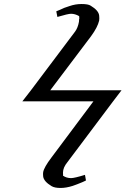

<svg xmlns="http://www.w3.org/2000/svg" viewBox="-20 -786 622 951"><path d="M352.1 -629.9Q365.7 -648.4 371.1 -678.2Q372.1 -682.1 372.1 -692.9H373L372.1 -706.1Q351.6 -717.8 332 -717.8Q317.4 -717.8 264.2 -702.1L258.8 -730Q259.8 -730.5 277.8 -737.8Q296.4 -747.6 324.2 -755.9Q353.5 -766.1 383.8 -766.1Q417 -766.1 429.2 -757.8Q468.3 -734.4 471.2 -709Q472.7 -694.8 471.2 -684.1Q463.4 -650.9 431.2 -606.9L229 -338.9H582L541 -285.2L314 17.1Q292 43.9 292 68.8V70.8Q292 74.2 292.5 79.6L292 84Q309.1 96.2 332 96.2Q348.6 96.2 400.9 80.1L405.8 107.9Q405.3 108.4 398.2 111.6Q391.1 114.7 388.2 116.2Q360.4 127.9 339.8 134.8Q307.6 145 279.8 145Q251 145 235.8 136.2Q196.8 112.8 193.8 87.9Q192.4 74.2 193.8 66.9Q197.8 43 234.9 -5.9L442.9 -284.2H90.8L131.8 -336.9ZM405.8 107.9V108.9Z"/></svg>

Font: Linux Libertine
Style: Bold Italic
Weight: 700
Italic angle: -11.5°
Designer: Philipp H. Poll
Foundry: Philipp H. Poll
Version: Version 4.0.5